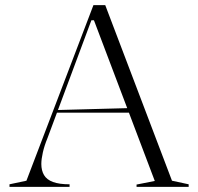

<svg xmlns="http://www.w3.org/2000/svg" viewBox="-20 -728 772 748"><path d="M17 0V-10L83 -24L344 -708H390L650 -24L715 -10V0H512V-9L583 -23L346 -649H336L165 -190Q153 -161 147 -134.5Q141 -108 141 -89Q141 -64 151.5 -46Q162 -28 186.5 -19Q211 -10 251 -10V0ZM190 -289V-299L488 -307V-289Z"/></svg>

Font: Kalnia Thin Light
Style: Regular
Weight: 300
Version: Version 1.105